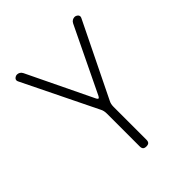

<svg xmlns="http://www.w3.org/2000/svg" viewBox="-206 -691 1011 1011"><g transform="rotate(-45 300.0 -185.0)"><path d="M300 190Q287 190 281 184Q275 178 275 165V-80Q275 -90 273 -99.5Q271 -109 266 -118L64 -531Q61 -537 62 -542.5Q63 -548 66.5 -551.5Q70 -555 75 -557.5Q80 -560 86 -560Q94 -560 102 -555.5Q110 -551 115 -541L291 -176Q296 -167 300 -167Q304 -167 309 -176L485 -541Q490 -551 498 -555.5Q506 -560 514 -560Q520 -560 525 -557.5Q530 -555 533.5 -551.5Q537 -548 538 -542.5Q539 -537 536 -531L334 -118Q329 -109 327 -99.5Q325 -90 325 -80V165Q325 178 319 184Q313 190 300 190Z"/></g></svg>

Font: Maple Mono NL Thin
Style: Regular
Weight: 250
Monospace: yes
Designer: subframe7536
Version: Version 7.000